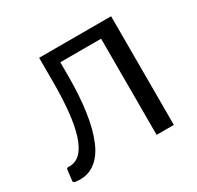

<svg xmlns="http://www.w3.org/2000/svg" viewBox="-121 -670 833 811"><g transform="rotate(-30 296.0 -264.0)"><path d="M28 0Q19 -2 20 -10L26 -61Q27 -69 35 -69Q70 -67 93.5 -90.5Q117 -114 131.5 -159.5Q146 -205 152.5 -268Q159 -331 159 -408V-530H510V0H426V-469H227V-396Q227 -306 216 -229.5Q205 -153 182 -99Q159 -45 121 -18.5Q83 8 28 0Z"/></g></svg>

Font: Libre Franklin
Style: Regular
Weight: 400
Designer: Pablo Impallari, Rodrigo Fuenzalida, Nhung Nguyen
Foundry: Impallari Type
Version: Version 3.000